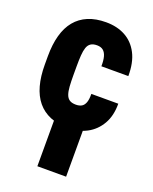

<svg xmlns="http://www.w3.org/2000/svg" viewBox="-144 -619 747 935"><g transform="rotate(20 229.5 -151.5)"><path d="M239.7 -110.4Q257.3 -110.4 269.3 -117.2Q281.2 -124 287.4 -140.6Q293.5 -157.2 293 -185.5H432.6Q433.1 -123 407.7 -79.3Q382.3 -35.6 339.6 -12.9Q296.9 9.8 242.7 9.8Q189.5 9.8 149.7 -6.8Q109.9 -23.4 83.5 -55.4Q57.1 -87.4 44.2 -134.3Q31.2 -181.2 31.2 -242.2V-286.1Q31.2 -346.7 44.2 -393.8Q57.1 -440.9 83.5 -472.9Q109.9 -504.9 149.4 -521.5Q189 -538.1 242.2 -538.1Q299.3 -538.1 342 -514.9Q384.8 -491.7 408.9 -445.3Q433.1 -398.9 432.6 -328.6H293Q293.5 -358.9 288.1 -378.4Q282.7 -397.9 270.8 -407.7Q258.8 -417.5 238.8 -417.5Q218.3 -417.5 206.3 -409.4Q194.3 -401.4 188.7 -385Q183.1 -368.7 181.4 -344Q179.7 -319.3 179.7 -286.1V-242.2Q179.7 -208 181.4 -183.1Q183.1 -158.2 189 -142.1Q194.8 -126 206.8 -118.2Q218.8 -110.4 239.7 -110.4ZM315.4 -43.5V235.4H166.5V-43.5Z"/></g></svg>

Font: Roboto Condensed ExtraBold
Style: Regular
Weight: 800
Designer: Christian Robertson
Foundry: Google
Version: Version 3.008; 2023